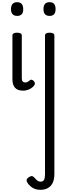

<svg xmlns="http://www.w3.org/2000/svg" viewBox="-20 -815 612 1762"><path d="M193 17Q141 17 117.5 -10Q94 -37 94 -86V-489Q94 -502 104.5 -508.5Q115 -515 136 -515Q158 -515 169 -508.5Q180 -502 180 -489V-96Q180 -76 189 -67Q198 -58 211 -58Q222 -58 229.5 -61.5Q237 -65 243.5 -70Q250 -75 258 -81Q264 -86 274.5 -82Q285 -78 291 -70Q299 -61 300 -51Q301 -41 295 -33Q284 -17 267.5 -6Q251 5 231.5 11Q212 17 193 17ZM138 -669Q110 -669 95.5 -684.5Q81 -700 81 -731Q81 -763 95.5 -779Q110 -795 138 -795Q165 -795 179 -779Q193 -763 193 -731Q194 -700 179.5 -684.5Q165 -669 138 -669ZM352 927Q306 927 274.5 905.5Q243 884 228 855Q221 840 227 828.5Q233 817 248 809Q266 798 277.5 802Q289 806 299 819Q313 835 324 843.5Q335 852 352 852Q376 852 384.5 834.5Q393 817 393 787V-489Q393 -502 403.5 -508.5Q414 -515 435 -515Q457 -515 468 -508.5Q479 -502 479 -489V780Q479 836 461 868Q443 900 414.5 913.5Q386 927 352 927ZM435 -669Q407 -669 393 -684.5Q379 -700 379 -731Q379 -763 393 -779Q407 -795 435 -795Q463 -795 476.5 -779Q490 -763 490 -731Q490 -700 476.5 -684.5Q463 -669 435 -669Z"/></svg>

Font: Playwrite FR Trad
Style: Regular
Weight: 400
Designer: Veronika Burian, José Scaglione
Foundry: TypeTogether
Version: Version 1.000